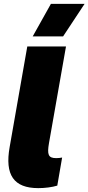

<svg xmlns="http://www.w3.org/2000/svg" viewBox="-20 -960 457 992"><path d="M178 12C213 12 250 7 276 -1L301 -146C291 -144 281 -143 270 -143C229 -143 223 -162 233 -220L321 -720H121L30 -201C4 -56 51 12 178 12ZM417 -940H243L149 -772H306Z"/></svg>

Font: Fixel Display Black
Style: Italic
Weight: 900
Italic angle: -10°
Designer: AlfaBravo + MacPaw
Foundry: Kyrylo Tkachov, Marchela Mozhyna, Serhii Makarenko, Maria Weinstein, Zakhar Kryvoshyya
Version: Version 1.210;Glyphs 3.2 (3217)